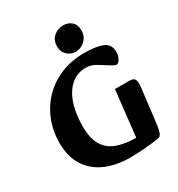

<svg xmlns="http://www.w3.org/2000/svg" viewBox="-213 -1049 1115 1203"><g transform="rotate(-30 344.5 -448.0)"><path d="M376 16Q276 16 199.5 -17.5Q123 -51 80 -118Q37 -185 37 -283Q37 -373 68 -448.5Q99 -524 154.5 -579.5Q210 -635 285.5 -665.5Q361 -696 450 -696Q538 -696 584.5 -676.5Q631 -657 631 -602Q631 -574 619 -552.5Q607 -531 592 -531Q583 -531 564 -542.5Q545 -554 532 -562Q508 -578 479 -594.5Q450 -611 413 -611Q353 -611 308.5 -573.5Q264 -536 239.5 -466.5Q215 -397 215 -301Q215 -212 246.5 -162.5Q278 -113 335.5 -93Q393 -73 470 -73L507 -404H605Q634 -404 644.5 -394.5Q655 -385 655 -358Q655 -352 655 -346Q655 -340 654 -334L623 -76Q619 -47 611.5 -25Q604 -3 584 0Q530 8 475.5 12Q421 16 376 16ZM411.5 -729Q377 -729 351.5 -753Q326 -777 326 -815.4Q326 -861.2 355.5 -886.6Q385 -912 423.8 -912Q460.2 -912 484.6 -890.8Q509 -869.5 509 -827Q509 -784.8 480 -756.9Q451 -729 411.5 -729Z"/></g></svg>

Font: Alkatra
Style: Regular
Weight: 400
Designer: Suman Bhandary
Version: Version 1.100;gftools[0.9.22]